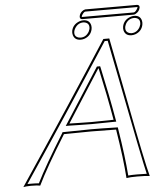

<svg xmlns="http://www.w3.org/2000/svg" viewBox="-56 -852 754 903"><g transform="rotate(-5 321.5 -400.5)"><path d="M467.8 -275.4Q447.8 -391.1 418.9 -522H417Q288.1 -321.8 259.3 -275.9Q272.5 -275.9 303.2 -274.9Q346.7 -273.9 363.3 -273.9Q406.2 -273.9 467.8 -275.4ZM229.5 -228.5Q136.2 -78.1 97.2 2.9Q85 0 53.2 0Q29.8 0.5 17.6 2.9Q265.6 -367.7 453.1 -658.2H481Q498 -574.7 536.6 -374Q596.7 -59.6 614.3 2.9Q597.2 0 555.2 0Q522 0 504.4 2.9Q498.5 -87.4 475.6 -228.5Q404.3 -230 358.9 -230Q301.3 -230 229.5 -228.5ZM605.5 -759.8H361.3Q349.6 -761.2 351.6 -774.9Q355 -792 371.6 -801.3Q376.5 -803.7 379.9 -804.2H625Q637.7 -802.7 635.7 -790Q631.8 -772 614.7 -762.7Q609.9 -759.8 605.5 -759.8ZM550.8 -709Q557.1 -738.8 587.9 -750.5Q597.2 -753.9 606.4 -753.9Q635.7 -753.9 641.6 -727.5Q643.6 -718.3 641.6 -709Q635.3 -678.2 604.5 -667Q595.2 -664.1 586.9 -664.1Q558.6 -664.1 551.3 -689Q548.8 -698.7 550.8 -709ZM310.5 -709Q316.9 -738.8 347.7 -750.5Q357.4 -753.9 366.2 -753.9Q395.5 -753.9 401.9 -727.5Q403.8 -718.3 401.9 -709Q395.5 -678.2 364.7 -667Q355.5 -664.1 347.2 -664.1Q318.8 -664.1 311.5 -689Q308.6 -698.7 310.5 -709ZM477.5 -277.3 479.5 -265.6H468.3Q406.2 -264.2 363.3 -264.2Q346.2 -264.2 302.7 -265.1Q272 -265.6 259.3 -266.1H241.2L251 -281.2Q281.2 -329.1 408.7 -527.3L411.6 -531.7H426.8L428.7 -523.9Q457.5 -392.6 477.5 -277.3ZM221.2 -233.4 223.6 -238.3H229.5Q301.8 -239.7 358.9 -240.2Q405.8 -240.2 476.1 -238.3H484.4L485.8 -230Q506.8 -99.1 513.7 -8.3Q528.8 -9.8 555.2 -9.8Q585.4 -9.8 601.1 -8.8Q586.9 -64.5 502.9 -495.1Q484.9 -586.9 472.7 -647.9H458.5Q275.9 -364.7 38.1 -9.8Q44.4 -9.8 53.2 -9.8Q79.6 -9.8 91.8 -8.3Q132.3 -89.8 221.2 -233.4ZM605.5 -770Q613.8 -770 623 -785.6Q625 -789.6 626 -792V-793.9H625H379.9Q373.5 -793.9 364.3 -779.8Q361.8 -775.9 361.3 -772.9Q361.3 -771 361.3 -770ZM561 -708.5Q555.7 -683.1 576.7 -675.8Q579.1 -675.3 580.1 -674.8Q584 -674.3 586.9 -673.8Q613.3 -673.8 627.4 -699.2Q630.4 -705.6 631.8 -710.9Q636.2 -737.3 613.3 -743.2Q609.4 -743.7 606.4 -744.1Q579.1 -744.1 565.4 -719.7Q562.5 -713.9 561 -708.5ZM320.3 -707Q314.9 -682.1 337.4 -675.3Q339.4 -674.8 340.3 -674.8Q343.8 -674.3 347.2 -673.8Q373.5 -673.8 387.7 -699.2Q390.6 -705.6 392.1 -710.9Q396.5 -737.3 373 -743.2Q369.1 -743.7 366.2 -744.1Q340.3 -744.1 325.7 -719.7Q321.8 -712.9 320.3 -707Z"/></g></svg>

Font: Linux Biolinum Outline O
Style: Italic
Weight: 400
Italic angle: -12°
Designer: Philipp H. Poll
Foundry: Philipp H. Poll
Version: Version 0.6.2